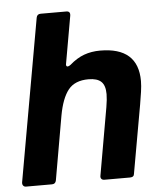

<svg xmlns="http://www.w3.org/2000/svg" viewBox="-54 -810 722 857"><g transform="rotate(-5 307.5 -381.5)"><path d="M163 -16Q160 0 144 0H28Q20 0 15.5 -5.5Q11 -11 12 -20L141 -747Q144 -763 160 -763H275Q294 -763 291 -743L254 -533L253 -527Q253 -518 260 -518Q265 -518 273 -524Q305 -552 338 -564Q371 -576 410 -576Q580 -576 580 -425Q580 -404 576 -376.5Q572 -349 567 -320L513 -16Q512 0 494 0H379Q370 0 365.5 -5.5Q361 -11 363 -20L416 -322Q422 -357 422 -380Q422 -419 404 -436Q386 -453 347 -453Q286 -453 256.5 -416Q227 -379 213 -302Z"/></g></svg>

Font: Open Sauce Two ExtraBold Italic
Style: Regular
Weight: 800
Italic angle: -10°
Designer: Alfredo Marco Pradil
Foundry: Creative Sauce Fz LLC
Version: Version 1.477